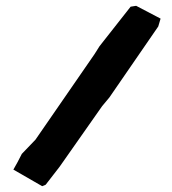

<svg xmlns="http://www.w3.org/2000/svg" viewBox="-20 -493 592 660"><path d="M532 -429 448 -473 429 -470 322 -334 305 -307 102 -13 55 36 40 65 26 90 125 147 137 142 185 80 331 -128 356 -158 524 -402Z"/></svg>

Font: Dokdo
Style: Regular
Weight: 400
Version: Version 2.00